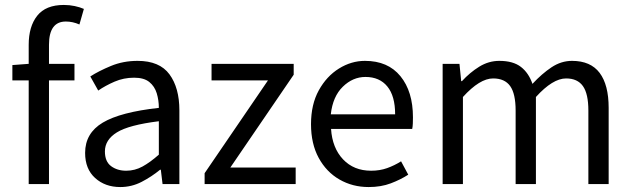

<svg xmlns="http://www.w3.org/2000/svg" viewBox="-20 -744 2556 776"><path d="M96 0V-419H30V-481L96 -486V-563Q96 -637 130.5 -680.5Q165 -724 238 -724Q261 -724 282 -719.5Q303 -715 319 -708L301 -645Q274 -657 246 -657Q178 -657 178 -563V-486H281V-419H178V0Z M466 12Q405 12 364.5 -24.5Q324 -61 324 -126Q324 -206 395.5 -248.5Q467 -291 622 -308Q622 -339 613.5 -367Q605 -395 583.5 -412.5Q562 -430 522 -430Q480 -430 443 -414Q406 -398 377 -378L345 -435Q379 -457 428.5 -477.5Q478 -498 536 -498Q625 -498 665 -443.5Q705 -389 705 -298V0H637L630 -58H627Q593 -30 552.5 -9Q512 12 466 12ZM490 -54Q525 -54 556 -71Q587 -88 622 -119V-254Q501 -239 452.5 -209Q404 -179 404 -132Q404 -91 429 -72.5Q454 -54 490 -54Z M807 0V-44L1063 -419H835V-486H1167V-442L911 -67H1175V0Z M1470 12Q1405 12 1352 -18.5Q1299 -49 1268 -106Q1237 -163 1237 -242Q1237 -322 1268.5 -379Q1300 -436 1350 -467Q1400 -498 1455 -498Q1548 -498 1598.5 -436Q1649 -374 1649 -270Q1649 -257 1648.5 -244.5Q1648 -232 1646 -223H1318Q1323 -146 1366.5 -100Q1410 -54 1480 -54Q1515 -54 1544.5 -64.5Q1574 -75 1601 -92L1630 -38Q1599 -18 1559.5 -3Q1520 12 1470 12ZM1317 -282H1577Q1577 -356 1545.5 -394.5Q1514 -433 1457 -433Q1406 -433 1365.5 -393.5Q1325 -354 1317 -282Z M1769 0V-486H1837L1844 -416H1847Q1879 -451 1917 -474.5Q1955 -498 1998 -498Q2054 -498 2085.5 -473.5Q2117 -449 2132 -405Q2170 -446 2209 -472Q2248 -498 2292 -498Q2367 -498 2403.5 -449.5Q2440 -401 2440 -308V0H2358V-297Q2358 -365 2336 -396Q2314 -427 2268 -427Q2214 -427 2146 -352V0H2064V-297Q2064 -365 2042 -396Q2020 -427 1973 -427Q1919 -427 1851 -352V0Z"/></svg>

Font: .
Style: 
Weight: 400
Designer: Paul D. Hunt, Dalton Maag
Foundry: Dalton Maag Ltd
Version: Version 1.200